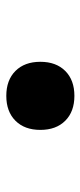

<svg xmlns="http://www.w3.org/2000/svg" viewBox="166 -594 267 640"><g transform="rotate(90 300.0 -274.5)"><path d="M186.5 -275Q186.5 -327.5 217 -358Q247.5 -388.5 300 -388.5Q352.5 -388.5 383 -358Q413.5 -327.5 413.5 -275Q413.5 -222.5 383 -192Q352.5 -161.5 300 -161.5Q247.5 -161.5 217 -192Q186.5 -222.5 186.5 -275Z"/></g></svg>

Font: JuliaMono Black
Style: Regular
Weight: 900
Monospace: yes
Designer: cormullion
Foundry: corm
Version: Version 0.054; ttfautohint (v1.8.4)